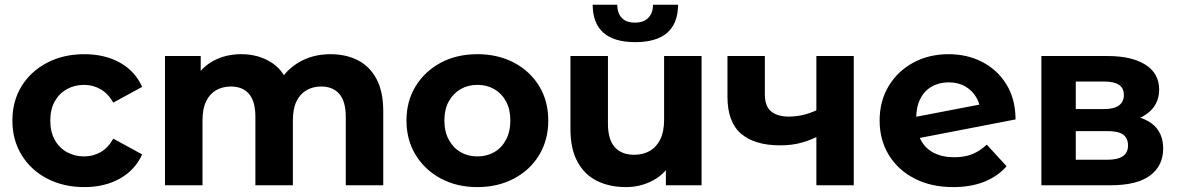

<svg xmlns="http://www.w3.org/2000/svg" viewBox="-20 -771 4901 799"><path d="M330.9 7.6Q244.2 7.6 176.3 -27.8Q108.4 -63.2 70 -125.9Q31.5 -188.6 31.5 -269.2Q31.5 -350.4 70 -412.6Q108.4 -474.7 176.3 -510.1Q244.2 -545.5 330.9 -545.5Q415.9 -545.5 479 -510.4Q542.2 -475.2 571.6 -409.5L451.5 -344Q429.7 -382 398.2 -399.9Q366.8 -417.8 329.9 -417.8Q290.5 -417.8 258.4 -400.1Q226.3 -382.3 207.8 -349.2Q189.3 -316 189.3 -269.2Q189.3 -222.3 207.8 -189Q226.3 -155.6 258.4 -137.9Q290.5 -120.1 329.9 -120.1Q366.8 -120.1 398.2 -137.7Q429.7 -155.3 451.5 -194L571.6 -128.5Q542.2 -63.3 479 -27.9Q415.9 7.6 330.9 7.6Z M666.7 0V-537.9H815.3V-391.2L787 -434Q815 -488.8 866.7 -517.1Q918.4 -545.5 984.2 -545.5Q1058 -545.5 1113.5 -508.3Q1169 -471.1 1187.4 -393.8L1132.3 -409Q1159.3 -471.6 1218.6 -508.5Q1277.9 -545.5 1355.7 -545.5Q1419.5 -545.5 1469 -520.3Q1518.5 -495.1 1546.7 -442.6Q1574.9 -390.2 1574.9 -307.8V0H1418.9V-284.5Q1418.9 -349.3 1392 -380.2Q1365 -411 1316.9 -411Q1282.4 -411 1255.6 -395.6Q1228.7 -380.2 1213.8 -349.3Q1198.8 -318.5 1198.8 -270V0H1042.8V-284.5Q1042.8 -349.3 1016.3 -380.2Q989.7 -411 940.8 -411Q906.3 -411 879.5 -395.6Q852.6 -380.2 837.7 -349.3Q822.7 -318.5 822.7 -270V0Z M1966.6 7.6Q1881.1 7.6 1814.6 -28Q1748.1 -63.6 1709.8 -126.2Q1671.5 -188.8 1671.5 -269.3Q1671.5 -350.4 1709.9 -412.6Q1748.3 -474.8 1814.5 -510.2Q1880.8 -545.5 1966.6 -545.5Q2052.3 -545.5 2119.1 -510.2Q2185.9 -474.9 2223.8 -412.7Q2261.6 -350.6 2261.6 -269.3Q2261.6 -188.6 2223.8 -126.1Q2186.1 -63.6 2119 -28Q2052 7.6 1966.6 7.6ZM1966.6 -120.1Q2006 -120.1 2036.9 -137.9Q2067.8 -155.6 2085.8 -189.5Q2103.8 -223.3 2103.8 -269.2Q2103.8 -316 2085.8 -349.2Q2067.8 -382.3 2036.9 -400.1Q2006 -417.8 1966.9 -417.8Q1927.7 -417.8 1896.8 -400.1Q1866 -382.3 1847.6 -349.2Q1829.3 -316 1829.3 -269.2Q1829.3 -223.3 1847.6 -189.5Q1866 -155.6 1896.8 -137.9Q1927.6 -120.1 1966.6 -120.1Z M2584.5 7.6Q2517.1 7.6 2464.9 -18Q2412.7 -43.6 2383.3 -97.4Q2353.9 -151.2 2353.9 -234.1V-537.9H2509.9V-257.5Q2509.9 -189.8 2538.6 -158.3Q2567.2 -126.9 2618.9 -126.9Q2655.2 -126.9 2683.3 -142.5Q2711.3 -158.2 2727.5 -190.5Q2743.6 -222.8 2743.6 -271.9V-537.9H2899.6V0H2751V-148.3L2778.9 -104.7Q2751.1 -49.2 2698.8 -20.8Q2646.5 7.6 2584.5 7.6ZM2623.4 -595.6Q2535.9 -595.6 2491.4 -634.5Q2446.9 -673.4 2446.3 -751.3H2548.5Q2549.1 -716.7 2567.3 -696.8Q2585.6 -676.9 2622.4 -676.9Q2658.8 -676.9 2677.9 -696.8Q2697.1 -716.7 2697.7 -751.3H2801.8Q2801.2 -673.4 2756.4 -634.5Q2711.5 -595.6 2623.4 -595.6Z M3227.2 -166.1Q3120.6 -166.1 3063.9 -214.6Q3007.3 -263.2 3007.3 -368.5V-537.9H3162.9V-378.7Q3162.9 -328.9 3189.1 -307.3Q3215.4 -285.8 3262.5 -285.8Q3295.9 -285.8 3327.7 -294.1Q3359.4 -302.4 3387.7 -317L3388.1 -206.1Q3355.2 -188.3 3315.3 -177.2Q3275.4 -166.1 3227.2 -166.1ZM3377.3 0V-537.9H3532.9V0Z M3946.7 7.6Q3854.6 7.6 3785.5 -28.2Q3716.4 -64 3678.4 -126.7Q3640.5 -189.4 3640.5 -269.2Q3640.5 -349.8 3677.8 -412.3Q3715.2 -474.7 3780.2 -510.1Q3845.2 -545.5 3927.9 -545.5Q4004.3 -545.5 4067 -513.5Q4129.6 -481.5 4167.6 -420.8Q4205.6 -360.2 4206.2 -274L3771.7 -190L3769.9 -280.7L4114.4 -346.9L4060.6 -292.9Q4061.2 -332.6 4044.3 -363Q4027.5 -393.5 3997.7 -410.9Q3968 -428.3 3928.3 -428.3Q3888.2 -428.3 3857.4 -410.7Q3826.5 -393.1 3809.6 -359.4Q3792.7 -325.8 3792.7 -278.3Q3792.7 -224.9 3811.7 -188.9Q3830.7 -152.8 3866.4 -134.7Q3902.1 -116.6 3951.3 -116.6Q3994.1 -116.6 4026.2 -129.6Q4058.2 -142.6 4086.4 -169.2L4168.8 -79.2Q4131.8 -36.8 4075.9 -14.6Q4019.9 7.6 3946.7 7.6Z M4313.7 0V-537.9H4588.7Q4689.7 -537.9 4746.8 -501.7Q4803.8 -465.4 4803.8 -398.6Q4803.8 -333.2 4750.6 -295.8Q4697.3 -258.4 4608.9 -258.4L4624.7 -294.1Q4722.7 -294.1 4771.6 -258Q4820.5 -221.9 4820.5 -152.8Q4820.5 -81.6 4766.3 -40.8Q4712.1 0 4601.1 0ZM4456.8 -106.2H4587.8Q4630.9 -106.2 4652.5 -120.8Q4674.2 -135.5 4674.2 -165.3Q4674.2 -196.2 4654 -210.8Q4633.9 -225.4 4590.8 -225.4H4456.8ZM4456.8 -317.1H4574.8Q4615.9 -317.1 4636.4 -332.3Q4657 -347.4 4657 -375.4Q4657 -404.5 4636.4 -418.1Q4615.9 -431.7 4574.8 -431.7H4456.8Z"/></svg>

Font: Montserrat Alternates Thin
Style: Regular
Weight: 100
Designer: Julieta Ulanovsky
Foundry: Julieta Ulanovsky
Version: Version 9.000